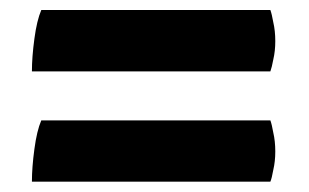

<svg xmlns="http://www.w3.org/2000/svg" viewBox="-20 -469 610 379"><path d="M61.5 -449.2Q52.7 -428.7 47.9 -392.6Q43 -356.4 43 -328.1Q200.2 -328.1 513.7 -328.1Q516.6 -335.9 519.5 -351.6Q523.4 -368.2 523.4 -387.7Q523.4 -408.2 519.5 -424.8Q516.6 -441.4 513.7 -449.2Q363.3 -449.2 61.5 -449.2ZM61.5 -231.4Q52.7 -210.9 47.9 -174.8Q43 -138.7 43 -110.4Q200.2 -110.4 513.7 -110.4Q516.6 -117.2 519.5 -133.8Q523.4 -150.4 523.4 -169.9Q523.4 -190.4 519.5 -207Q516.6 -223.6 513.7 -231.4Q363.3 -231.4 61.5 -231.4Z"/></svg>

Font: cl
Style: Bold
Weight: 400
Designer: Mitja Miklavcic
Version: Version 7.504; 2011; Build 1021